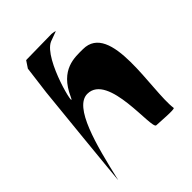

<svg xmlns="http://www.w3.org/2000/svg" viewBox="-230 -855 1030 1030"><g transform="rotate(-45 284.5 -340.5)"><path d="M412.5 -567C350.2 -567 249.7 -576 185.3 -432C148.1 -348.9 225.3 -675.8 320.7 -717C326.5 -719.5 377.4 -738 377.4 -738C377.8 -741.1 351.2 -744 351.2 -744L155.8 -741L129.8 -702C123 -649 116.2 -596 109.5 -543C107.5 -527.4 47 76 49.9 63C100 -156 158.2 -381 259.7 -381C418.7 -381 367.3 0 402 0C421.8 0 535.5 10.7 534 0C513.5 -147.3 623.7 -567 412.5 -567Z"/></g></svg>

Font: Rocketfuel
Style: Italic
Weight: 400
Designer: Mew Too
Foundry: Cannot Into Space Fonts.
Version: Version 0.27